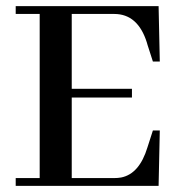

<svg xmlns="http://www.w3.org/2000/svg" viewBox="-20 -606 588 626"><path d="M501 -405.3 497.1 -585.9H31.2V-560.5H109.4V-25.4H31.2V0H497.1L501 -180.7H478.5L460.9 -126Q434.6 -39.1 375 -27.3Q364.3 -25.4 352.5 -25.4H213.9V-288.1H410.2V-316.4H213.9V-560.5H352.5Q429.7 -560.5 459 -466.8Q460 -462.9 460.9 -460L478.5 -405.3Z"/></svg>

Font: Abhaya Libre SemiBold
Style: Regular
Weight: 600
Designer: Pushpananda Ekanayake, Sol Matas, Pathum Egodawatta
Foundry: Mooniak
Version: Version 1.050 ; ttfautohint (v1.6)